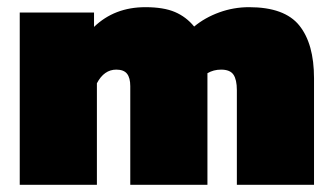

<svg xmlns="http://www.w3.org/2000/svg" viewBox="-20 -515 925 535"><path d="M35 -480H242V-440Q299 -495 385 -495Q436 -495 467.5 -481.5Q499 -468 521 -441Q551 -466 591 -480.5Q631 -495 674 -495Q773 -495 814 -444Q855 -393 855 -297V0H640V-264Q640 -293 630.5 -307Q621 -321 596 -321Q575 -321 558 -311V0H343V-275Q343 -298 334 -309.5Q325 -321 304 -321Q270 -321 250 -283V0H35Z"/></svg>

Font: Prompt Black
Style: Regular
Weight: 900
Designer: Katatrad Team
Foundry: CadsonDemak
Version: Version 1.001